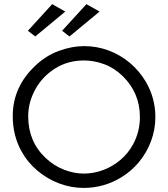

<svg xmlns="http://www.w3.org/2000/svg" viewBox="-20 -902 818 934"><path d="M151.9 -582.5Q203.1 -631.3 266.4 -654.5Q329.6 -677.7 389.6 -677.7Q450.7 -677.7 507.6 -656.7Q564.5 -635.7 611.1 -596.7Q657.7 -557.6 689 -504.9Q735.8 -425.3 735.8 -332.5Q735.8 -272 714.8 -215.6Q693.8 -159.2 655.5 -113Q617.2 -66.9 565.4 -36.6Q482.9 12.2 385.7 12.2Q327.1 12.2 269 -9.3Q210.9 -30.8 162.6 -71.3Q114.3 -111.8 84.5 -166Q42 -242.7 42 -336.9Q42 -479.5 151.9 -582.5ZM202.1 -133.3Q243.7 -94.7 292.2 -76.2Q340.8 -57.6 386.7 -57.6Q436.5 -57.6 482.9 -75.2Q529.3 -92.8 566.7 -124.8Q604 -156.7 627 -199.2Q660.6 -260.7 660.6 -332.5Q660.6 -449.2 577.6 -531.2Q536.6 -571.3 487.1 -589.6Q437.5 -607.9 389.2 -607.9Q309.6 -607.9 247.6 -568.6Q185.5 -529.3 151.4 -466.6Q117.2 -403.8 117.2 -336.4Q117.2 -213.4 202.1 -133.3ZM151.4 -724.6 115.7 -752.4 233.9 -881.8 297.4 -845.7ZM317.9 -724.6 282.2 -752.4 400.4 -881.8 464.4 -845.7Z"/></svg>

Font: NMS Futura Pro Book
Style: Regular
Weight: 400
Designer: Blend3rman
Version: Version 0.1